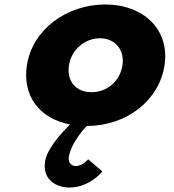

<svg xmlns="http://www.w3.org/2000/svg" viewBox="-20 -548 777 858"><path d="M100.2 -256C79.5 -120.7 154.8 -18.3 293.1 8.2C258.2 42.2 190.5 114.7 181.5 173C168.2 260 237.6 290 289.6 290C381.6 290 437.6 218 437.6 218L373.9 164C373.9 164 349.3 194 318.3 194C301.3 194 283.5 180 287.3 155C298 85 367.7 15 367.7 15C544.7 15 691 -98 715.2 -256C739.7 -416 620.8 -528 450.8 -528C277.8 -528 124.7 -416 100.2 -256ZM288.2 -256C299 -327 359.7 -377 426.7 -377C492.7 -377 538 -327 527.2 -256C516.5 -186 458.8 -136 389.8 -136C317.8 -136 277.5 -186 288.2 -256Z"/></svg>

Font: Sztylet
Style: BdObl
Weight: 700
Foundry: Cannot Into Space Fonts, PlusOne Fonts
Version: Version 0.12